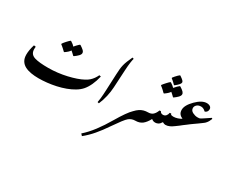

<svg xmlns="http://www.w3.org/2000/svg" viewBox="-203 -1711 3341 2813"><g transform="rotate(30 1467.5 -305.0)"><path d="M508 -497Q487 -518 472 -531Q457 -544 445 -554.5Q433 -565 419 -575V-585Q426 -596 438.5 -611.5Q451 -627 466 -643Q481 -659 493.5 -671.5Q506 -684 512 -688H521Q547 -672 563.5 -658.5Q580 -645 589 -633Q602 -649 616 -664Q630 -679 642 -690.5Q654 -702 660 -706H669Q710 -680 731.5 -659.5Q753 -639 753 -616Q753 -593 727 -566.5Q701 -540 665 -515H656Q637 -534 622.5 -547Q608 -560 595 -571Q575 -537 516 -497Z M378 24Q311 24 251.5 14Q192 4 147 -19.5Q102 -43 76.5 -84.5Q51 -126 51 -189Q51 -264 81 -361L114 -356Q113 -347 112 -338Q111 -329 111 -313Q112 -269 132.5 -242Q153 -215 195 -202Q235 -190 292 -184.5Q349 -179 424 -179Q503 -179 582.5 -188.5Q662 -198 735.5 -215Q809 -232 871.5 -253.5Q934 -275 978 -299Q1018 -319 1045.5 -344Q1073 -369 1093.5 -398Q1114 -427 1130 -461L1158 -455Q1138 -369 1106.5 -301Q1075 -233 1035 -187Q997 -144 940 -110Q883 -76 814 -50.5Q745 -25 670 -8.5Q595 8 520 16Q445 24 378 24Z M1329 -101 1304 -107Q1309 -127 1315 -179.5Q1321 -232 1325 -323L1337 -594Q1339 -646 1343 -685Q1347 -724 1355.5 -759Q1364 -794 1380 -834Q1396 -874 1421 -928L1445 -920Q1438 -898 1430.5 -847.5Q1423 -797 1418 -706L1402 -414Q1398 -336 1379.5 -255.5Q1361 -175 1329 -101Z M1354 440 1327 410Q1409 338 1486 236.5Q1563 135 1639 5Q1695 -90 1740 -154Q1785 -218 1819 -250Q1853 -287 1885.5 -308Q1918 -329 1951 -337.5Q1984 -346 2018 -346Q2032 -346 2045 -332.5Q2058 -319 2058 -284Q2058 -248 2037.5 -216.5Q2017 -185 1985 -166Q1953 -147 1918 -147Q1889 -147 1863 -138Q1837 -129 1814 -111Q1788 -90 1747 -36Q1706 18 1646 105Q1577 208 1505.5 292Q1434 376 1354 440Z M2076 -703Q2054 -726 2039 -739Q2024 -752 2013 -762Q2002 -772 1987 -782V-792Q1995 -803 2008.5 -819Q2022 -835 2037 -851Q2052 -867 2064 -879Q2076 -891 2082 -894H2091Q2115 -879 2131.5 -865.5Q2148 -852 2158 -840Q2178 -863 2199 -884.5Q2220 -906 2230 -912H2239Q2282 -885 2301.5 -865Q2321 -845 2321 -823Q2321 -800 2295.5 -773.5Q2270 -747 2233 -721H2225Q2205 -740 2191 -753.5Q2177 -767 2164 -777Q2144 -744 2085 -703ZM2147 -883Q2135 -896 2122.5 -907.5Q2110 -919 2097.5 -930.5Q2085 -942 2069 -954V-962Q2080 -978 2097 -996.5Q2114 -1015 2129.5 -1030.5Q2145 -1046 2153 -1050H2160Q2202 -1022 2218 -1005.5Q2234 -989 2234 -975Q2234 -960 2216 -938Q2198 -916 2156 -883Z M1918 -147Q1902 -147 1891 -162.5Q1880 -178 1880 -210Q1880 -246 1900 -277Q1920 -308 1951.5 -327Q1983 -346 2017 -346Q2072 -346 2102.5 -375Q2133 -404 2151 -454L2174 -456Q2181 -440 2193.5 -432Q2206 -424 2225 -424Q2256 -424 2274.5 -445.5Q2293 -467 2298 -499L2322 -501Q2324 -498 2325 -495Q2326 -492 2327 -488Q2333 -482 2343 -479.5Q2353 -477 2364 -477Q2383 -477 2391.5 -458Q2400 -439 2400 -410Q2400 -378 2390 -357Q2380 -336 2364 -325Q2348 -314 2330 -314Q2318 -314 2306.5 -318Q2295 -322 2280 -331Q2257 -293 2232.5 -280.5Q2208 -268 2185 -268Q2164 -268 2149 -274Q2134 -280 2120 -292Q2080 -217 2034 -182Q1988 -147 1918 -147Z M2330 -314Q2314 -314 2304 -330.5Q2294 -347 2294 -380Q2294 -428 2315 -452Q2336 -476 2364 -476Q2405 -476 2441.5 -488.5Q2478 -501 2503 -517Q2466 -533 2446.5 -559Q2427 -585 2427 -626Q2427 -704 2523 -800Q2618 -895 2700 -895Q2719 -895 2737 -889Q2755 -883 2767 -870Q2779 -857 2779 -837Q2779 -812 2767.5 -796Q2756 -780 2737 -772H2730Q2712 -790 2692 -799.5Q2672 -809 2652 -809Q2607 -809 2581.5 -785Q2556 -761 2556 -732Q2556 -690 2598 -667Q2618 -657 2639 -651Q2660 -645 2683 -645Q2698 -645 2709.5 -646.5Q2721 -648 2729 -653Q2737 -657 2752.5 -666.5Q2768 -676 2796 -695Q2824 -714 2869 -744L2883 -734Q2872 -707 2861.5 -687.5Q2851 -668 2838 -653Q2824 -634 2793 -613Q2760 -588 2733.5 -569.5Q2707 -551 2685 -535.5Q2663 -520 2641 -504Q2619 -488 2594 -468Q2577 -456 2558 -441.5Q2539 -427 2517 -409Q2487 -387 2466.5 -372Q2446 -357 2431 -347.5Q2416 -338 2401 -331Q2364 -314 2330 -314Z"/></g></svg>

Font: Noto Nastaliq Urdu SemiBold
Style: Regular
Weight: 600
Version: Version 3.007